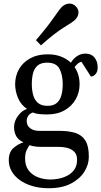

<svg xmlns="http://www.w3.org/2000/svg" viewBox="-20 -791 552 1046"><path d="M245.6 234.4Q196.8 234.4 156.7 222.7Q116.7 210.9 87.9 190.2Q59.1 169.4 43.5 141.8Q27.8 114.3 27.8 82Q27.8 37.6 53.7 15.1Q79.6 -7.3 107.9 -15.6Q81.1 -27.3 68.8 -48.6Q56.6 -69.8 56.6 -99.6Q56.6 -130.4 78.1 -159.9Q99.6 -189.5 127.4 -197.3Q93.3 -220.2 77.9 -257.8Q62.5 -295.4 62.5 -332Q62.5 -377.4 83.7 -414.6Q105 -451.7 144.8 -473.4Q184.6 -495.1 239.7 -495.1Q280.3 -495.1 312 -482.9Q343.8 -470.7 366.2 -449.2Q378.9 -471.2 399.7 -485.1Q420.4 -499 445.8 -499Q478 -499 495.1 -477.3Q512.2 -455.6 512.2 -423.8Q512.2 -400.4 500.5 -387.2Q488.8 -374 475.1 -374L423.8 -454.6Q413.1 -452.1 405.5 -446Q397.9 -439.9 386.2 -425.8Q413.6 -385.7 413.6 -332Q413.6 -287.6 392.3 -250Q371.1 -212.4 331.5 -189.9Q292 -167.5 236.8 -167.5Q211.4 -167.5 191.7 -169.7Q171.9 -171.9 159.2 -178.2Q141.1 -171.9 133.3 -159.2Q125.5 -146.5 125.5 -132.3Q125.5 -106.4 144.5 -92.3Q163.6 -78.1 192.9 -78.1H303.2Q355 -78.1 390.9 -66.7Q426.8 -55.2 445.6 -24.4Q464.4 6.3 463.9 64Q463.9 105.5 439.5 144.5Q415 183.6 366.7 209Q318.4 234.4 245.6 234.4ZM255.4 187Q274.9 187 299.6 182.4Q324.2 177.7 347.2 165.8Q370.1 153.8 385 132.8Q399.9 111.8 399.9 79.1Q399.9 52.7 386 37.4Q372.1 22 349.1 15.6Q326.2 9.3 298.8 9.3H211.9Q191.9 9.3 179 8.1Q166 6.8 157.2 4.6Q148.4 2.4 141.1 0Q132.8 10.3 124.8 27.6Q116.7 44.9 116.7 72.8Q116.7 112.8 136.7 138.2Q156.7 163.6 188.5 175.3Q220.2 187 255.4 187ZM238.8 -214.4Q272 -214.4 290 -230.5Q308.1 -246.6 314.9 -273.7Q321.8 -300.8 321.8 -333Q321.8 -382.3 304.2 -416Q286.6 -449.7 236.8 -449.7Q203.6 -449.7 185.3 -434.3Q167 -418.9 160.2 -392.6Q153.3 -366.2 153.3 -333Q153.3 -300.8 160.6 -273.7Q168 -246.6 186.5 -230.5Q205.1 -214.4 238.8 -214.4ZM203.1 -543.9 175.8 -572.3Q235.8 -641.6 271 -692.4Q306.2 -743.2 317.4 -753.9Q325.2 -761.2 335.9 -766.4Q346.7 -771.5 358.9 -771.5Q367.7 -771.5 377 -767.8Q386.2 -764.2 394 -755.4Q401.4 -747.6 404.5 -739.5Q407.7 -731.4 407.7 -723.1Q407.7 -711.4 402.3 -701.2Q397 -690.9 389.2 -683.1Q377.9 -671.9 327.9 -641.4Q277.8 -610.8 203.1 -543.9Z"/></svg>

Font: Gelasio
Style: Regular
Weight: 400
Designer: Eben Sorkin
Foundry: Eben Sorkin
Version: Version 1.008